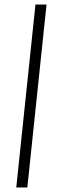

<svg xmlns="http://www.w3.org/2000/svg" viewBox="-20 -750 268 850"><path d="M186 -730 101 80H52L137 -730Z"/></svg>

Font: Zilla Slab Light
Style: Italic
Weight: 300
Italic angle: -6°
Designer: Typotheque.com
Foundry: Typotheque type foundry
Version: Version 1.1; 2017; ttfautohint (v1.6)